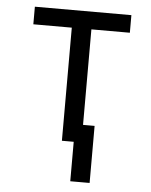

<svg xmlns="http://www.w3.org/2000/svg" viewBox="-50 -562 600 761"><g transform="rotate(5 250.0 -181.5)"><path d="M258 157V0H211V-450H58V-520H442V-450H289V-70H335V157Z"/></g></svg>

Font: Iosevka Term
Style: Regular
Weight: 400
Monospace: yes
Designer: Belleve Invis
Foundry: Belleve Invis
Version: Version 30.0.1